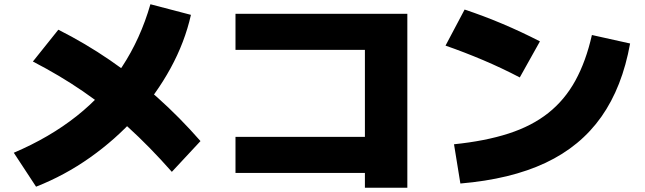

<svg xmlns="http://www.w3.org/2000/svg" viewBox="-20 -815 3040 905"><path d="M45 -95Q214 -167 341.5 -268Q469 -369 555.5 -500.5Q642 -632 689 -795L880 -745Q851 -616 784 -493.5Q717 -371 620.5 -264Q524 -157 404.5 -72.5Q285 12 150 65ZM790 -5Q685 -124 582.5 -217Q480 -310 370.5 -385Q261 -460 135 -525L255 -675Q382 -611 498 -531.5Q614 -452 720.5 -357Q827 -262 925 -150Z M1700 70V0H1090V-170H1700V-580H1090V-750H1900V70Z M2120 -135Q2267 -150 2377 -185.5Q2487 -221 2564.5 -282.5Q2642 -344 2692 -435Q2742 -526 2770 -650L2950 -610Q2913 -404 2814.5 -264.5Q2716 -125 2551.5 -47.5Q2387 30 2150 50ZM2430 -450Q2346 -494 2257.5 -531.5Q2169 -569 2080 -600L2170 -770Q2350 -710 2525 -620Z"/></svg>

Font: M PLUS 1 Black
Style: Regular
Weight: 900
Designer: Coji Morishita
Foundry: UNDERFOREST DESIGN
Version: Version 1.001